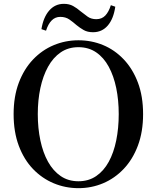

<svg xmlns="http://www.w3.org/2000/svg" viewBox="-20 -963 817 1001"><path d="M196 -811Q206 -873 236.5 -908Q267 -943 313 -943Q341 -943 361.5 -931.5Q382 -920 399 -905Q418 -890 436.5 -876.5Q455 -863 482 -863Q511 -863 529 -882Q547 -901 558 -936L581 -928Q572 -865 542 -830Q512 -795 465 -795Q436 -795 416 -806.5Q396 -818 379 -832Q361 -848 341.5 -861.5Q322 -875 294 -875Q268 -875 249.5 -856.5Q231 -838 220 -803ZM389 18Q321 18 260 -7.5Q199 -33 152 -82Q105 -131 78 -203Q51 -275 51 -368Q51 -460 78 -531.5Q105 -603 152 -652.5Q199 -702 260 -727.5Q321 -753 389 -753Q457 -753 517.5 -728Q578 -703 625 -653.5Q672 -604 699 -532.5Q726 -461 726 -368Q726 -276 699 -204Q672 -132 625 -82.5Q578 -33 517.5 -7.5Q457 18 389 18ZM389 -18Q442 -18 481.5 -45Q521 -72 547 -119.5Q573 -167 586 -231Q599 -295 599 -368Q599 -441 586 -504Q573 -567 547 -615Q521 -663 481.5 -690Q442 -717 389 -717Q336 -717 296.5 -690Q257 -663 230.5 -615Q204 -567 190.5 -504Q177 -441 177 -368Q177 -295 190.5 -231Q204 -167 230.5 -119.5Q257 -72 296.5 -45Q336 -18 389 -18Z"/></svg>

Font: Noto Serif KR SemiBold
Style: Regular
Weight: 600
Designer: Ryoko NISHIZUKA 西塚涼子 (kana & ideographs); Frank Grießhammer (Latin, Greek & Cyrillic); Wenlong ZHANG 张文龙 (bopomofo); San
Foundry: Adobe
Version: Version 2.003-H1;hotconv 1.1.1;makeotfexe 2.6.0